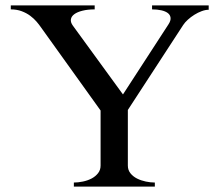

<svg xmlns="http://www.w3.org/2000/svg" viewBox="-20 -692 809 712"><path d="M753.9 -655.8V-671.9H543.9V-657.2Q563 -657.2 578.1 -653.8Q593.3 -650.4 602.3 -643.6Q611.3 -636.7 612.5 -626.2Q613.8 -615.7 605 -602.1L436 -341.8L250 -597.2Q241.2 -609.4 242.9 -620.4Q244.6 -631.3 255.6 -639.4Q266.6 -647.5 285.9 -652.3Q305.2 -657.2 331.1 -657.2V-671.9H20V-657.2Q42.5 -657.2 60.5 -650.4Q78.6 -643.6 92.3 -633.3Q106 -623 115.7 -611.6Q125.5 -600.1 131.8 -590.8L353 -282.2V-78.1Q353 -61.5 343.5 -49.6Q334 -37.6 319.6 -30Q305.2 -22.5 287.6 -18.8Q270 -15.1 253.9 -15.1V0H554.2V-15.1Q538.1 -15.1 520.5 -18.8Q502.9 -22.5 488 -30Q473.1 -37.6 463.6 -49.6Q454.1 -61.5 454.1 -78.1V-284.2L659.2 -599.1Q665.5 -608.9 676.5 -618.9Q687.5 -628.9 700.7 -637.2Q713.9 -645.5 727.8 -650.6Q741.7 -655.8 753.9 -655.8Z"/></svg>

Font: Galatia SIL
Style: Regular
Weight: 400
Designer: Development by SIL's NRSI team
Version: Version 2.1